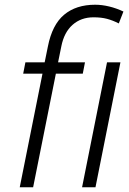

<svg xmlns="http://www.w3.org/2000/svg" viewBox="-20 -792 545 812"><path d="M63.5 0 159.7 -480.5H78.1L87.4 -528.3H168.9L182.6 -595.7Q200.7 -687.5 251.2 -729.7Q301.8 -772 382.3 -772Q411.1 -772 441.7 -764.6Q472.2 -757.3 502 -743.2L482.4 -692.9Q457.5 -705.6 433.1 -712.2Q408.7 -718.8 375.5 -718.8Q322.8 -718.8 286.9 -687Q251 -655.3 239.3 -595.7L225.6 -528.3H339.4L330.1 -480.5H216.3L120.1 0ZM383.8 0H327.1L432.6 -528.3H489.3Z"/></svg>

Font: Franko
Style: Light Italic
Weight: 300
Designer: Google
Version: Version 1.200310; 2013